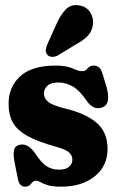

<svg xmlns="http://www.w3.org/2000/svg" viewBox="-20 -706 454 739"><path d="M207.5 -53Q233.5 -53 246 -64.2Q258.5 -75.5 258.5 -91.5Q258.5 -106.5 247 -118.2Q235.5 -130 198 -140.5Q125.5 -160.5 85.2 -183Q45 -205.5 29 -235.2Q13 -265 13 -306.5Q13 -371.5 57.8 -412.5Q102.5 -453.5 194 -453.5Q236.5 -453.5 259.2 -442.8Q282 -432 297 -432Q309.5 -432 317.2 -442.8Q325 -453.5 341.5 -453.5Q353 -453.5 361.8 -446Q370.5 -438.5 376.5 -416L391.5 -366Q398.5 -338 395.2 -319Q392 -300 376 -293.5Q341 -279 314 -317.5Q287 -357.5 260.5 -373Q234 -388.5 205 -388.5Q176 -388.5 162.5 -376Q149 -363.5 149 -346.5Q149 -328 165.2 -314.2Q181.5 -300.5 230 -288.5Q308.5 -270 351.2 -234Q394 -198 394 -133Q394 -67 344.5 -27.2Q295 12.5 215.5 12.5Q182 12.5 163.8 6.8Q145.5 1 136 -4.8Q126.5 -10.5 119.5 -10.5Q107.5 -10.5 99.8 1Q92 12.5 77 12.5Q65.5 12.5 58.5 5Q51.5 -2.5 48 -21.5L36 -82Q30.5 -111.5 33.8 -127.8Q37 -144 55 -148.5Q87 -156.5 115 -116.5Q138 -80.5 158.5 -66.8Q179 -53 207.5 -53ZM196.5 -611.5Q212.5 -648.5 233.2 -669.8Q254 -691 286.5 -685Q314 -680 327.8 -657.5Q341.5 -635 337.5 -609.5Q333.5 -585 318 -568.2Q302.5 -551.5 271 -534.5L202.5 -492.5Q192 -487 180.5 -487.2Q169 -487.5 162.5 -495Q154.5 -504 156.2 -514.8Q158 -525.5 163 -537.5Z"/></svg>

Font: Fraunces 144pt SuperSoft
Style: Bold
Weight: 700
Version: Version 1.000;[b76b70a41]